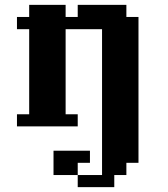

<svg xmlns="http://www.w3.org/2000/svg" viewBox="-20 -520 690 790"><path d="M450.2 200.2V250H299.8V200.2H200.2V100.1H350.1V149.9H299.8V200.2H399.9V-399.9H250V-49.8H299.8V0H49.8V-49.8H100.1V-399.9H49.8V-450.2H100.1V-500H250V-450.2H299.8V-500H500V-450.2H549.8V149.9H500V200.2Z"/></svg>

Font: Redaction 50
Style: Bold
Weight: 700
Designer: Jeremy Mickel / Forest Young
Foundry: MCKL
Version: Version 2.001;hotconv 1.0.113;makeotfexe 2.5.65598 DEVELOPME